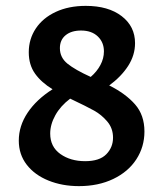

<svg xmlns="http://www.w3.org/2000/svg" viewBox="-20 -627 556 654"><path d="M472 -179Q472 -127 444.5 -84.5Q417 -42 366 -17.5Q315 7 249 7Q192 7 145 -12Q98 -31 71 -66Q44 -101 44 -148Q44 -198 74 -243Q104 -288 159 -323Q121 -346 99.5 -376Q78 -406 78 -449Q78 -494 102 -530Q126 -566 170 -586.5Q214 -607 272 -607Q349 -607 394.5 -572Q440 -537 440 -480Q440 -439 416.5 -402.5Q393 -366 352 -336Q408 -308 440 -271.5Q472 -235 472 -179ZM184 -463Q184 -431 210 -410Q236 -389 289 -365Q310 -383 322 -405.5Q334 -428 334 -452Q334 -483 313 -503Q292 -523 256 -523Q223 -523 203.5 -507Q184 -491 184 -463ZM365 -158Q365 -190 345.5 -213Q326 -236 301 -250Q276 -264 219 -291Q186 -266 168.5 -234.5Q151 -203 151 -172Q151 -127 185.5 -102.5Q220 -78 270 -78Q319 -78 342 -101.5Q365 -125 365 -158Z"/></svg>

Font: Ysabeau SC
Style: Bold
Weight: 700
Designer: Christian Thalmann (Catharsis Fonts)
Version: Version 0.003